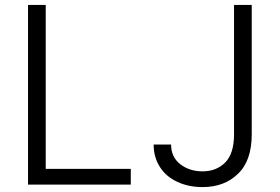

<svg xmlns="http://www.w3.org/2000/svg" viewBox="-20 -749 1138 781"><path d="M166 -729V-62H512V2H94V-729ZM948 -42Q893 12 804 12Q747 12 702 -9Q656 -30 631 -69Q605 -109 605 -161H676Q676 -111 712 -82Q750 -52 804 -52Q860 -52 896 -88Q932 -124 932 -203V-729H1004V-203Q1004 -95 948 -42Z"/></svg>

Font: Sinter Normal
Style: Regular
Weight: 350
Foundry: Adobe & rsms
Version: Version 1.000